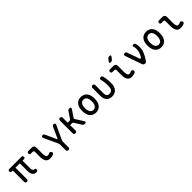

<svg xmlns="http://www.w3.org/2000/svg" viewBox="506 -2792 4989 4989"><g transform="rotate(-45 3000.0 -297.5)"><path d="M498 10Q463 10 437.5 -5Q412 -20 395.5 -44.5Q379 -69 371 -101Q363 -133 363 -168V-459H203V-40Q203 -15 191 -2.5Q179 10 154 10Q128 10 115.5 -2.5Q103 -15 103 -40V-459H64Q42 -459 30.5 -470.5Q19 -482 19 -505Q19 -527 30.5 -538.5Q42 -550 65 -550H512Q536 -550 547 -538.5Q558 -527 558 -504Q558 -481 547 -470Q536 -459 514 -459H462V-165Q462 -128 479.5 -106Q497 -84 528 -81Q544 -79 551.5 -71.5Q559 -64 559 -49Q559 -14 546 -2Q533 10 498 10Z M956 -234Q956 -161 971.5 -125.5Q987 -90 1026 -90Q1042 -90 1057.5 -93.5Q1073 -97 1088 -106Q1111 -118 1127.5 -111.5Q1144 -105 1156 -84Q1169 -62 1163.5 -44.5Q1158 -27 1138 -16Q1111 -1 1079 4.5Q1047 10 1009 10Q971 10 941.5 -3Q912 -16 892.5 -43.5Q873 -71 862.5 -113.5Q852 -156 852 -215L853 -392Q853 -414 842 -425Q831 -436 809 -436H745Q722 -436 710 -448Q698 -460 698 -483Q698 -506 710 -518Q722 -530 745 -530H868Q913 -530 935 -508Q957 -486 957 -441Z M1500 190Q1474 190 1461 177.5Q1448 165 1448 138V-64Q1448 -77 1445 -89.5Q1442 -102 1437 -114L1257 -502Q1253 -514 1254 -524.5Q1255 -535 1261 -543Q1267 -551 1276.5 -555.5Q1286 -560 1296 -560Q1317 -560 1330 -552Q1343 -544 1354 -521L1490 -223Q1495 -211 1500 -211Q1505 -211 1510 -223L1646 -521Q1657 -544 1670 -552Q1683 -560 1704 -560Q1714 -560 1723.5 -555.5Q1733 -551 1739 -543Q1745 -535 1746.5 -524.5Q1748 -514 1743 -502L1563 -114Q1558 -102 1555 -89.5Q1552 -77 1552 -64V138Q1552 165 1539 177.5Q1526 190 1500 190Z M1938 10Q1912 10 1899 -2.5Q1886 -15 1886 -42V-508Q1886 -535 1899 -547.5Q1912 -560 1938 -560Q1964 -560 1977 -547.5Q1990 -535 1990 -508V-327H2062Q2072 -327 2080.5 -331.5Q2089 -336 2095 -345L2218 -527Q2229 -544 2244 -552Q2259 -560 2279 -560Q2318 -560 2326.5 -544Q2335 -528 2314 -495L2184 -304Q2178 -295 2178 -286Q2178 -277 2184 -268L2317 -58Q2339 -24 2329 -7Q2319 10 2280 10Q2260 10 2245 2Q2230 -6 2219 -24L2095 -220Q2089 -229 2081 -233.5Q2073 -238 2062 -238H1990V-42Q1990 -15 1977 -2.5Q1964 10 1938 10Z M2700 10Q2641 10 2598 -12Q2555 -34 2526.5 -72Q2498 -110 2484.5 -162.5Q2471 -215 2471 -276Q2471 -337 2484 -388.5Q2497 -440 2526 -478Q2555 -516 2598 -538Q2641 -560 2700 -560Q2760 -560 2803 -538Q2846 -516 2874.5 -478.5Q2903 -441 2916 -389Q2929 -337 2929 -276Q2929 -215 2915.5 -162.5Q2902 -110 2873.5 -72Q2845 -34 2802 -12Q2759 10 2700 10ZM2700 -88Q2733 -88 2756.5 -102Q2780 -116 2795.5 -141Q2811 -166 2818.5 -200.5Q2826 -235 2826 -276Q2826 -317 2819 -351Q2812 -385 2796.5 -409.5Q2781 -434 2757 -448Q2733 -462 2700 -462Q2667 -462 2643 -448Q2619 -434 2603.5 -409Q2588 -384 2581 -350Q2574 -316 2574 -275Q2574 -234 2581.5 -200Q2589 -166 2604.5 -141Q2620 -116 2643.5 -102Q2667 -88 2700 -88Z M3083 -508Q3083 -535 3096 -547.5Q3109 -560 3135 -560Q3161 -560 3174 -547.5Q3187 -535 3187 -508V-213Q3187 -185 3192 -162.5Q3197 -140 3209 -123.5Q3221 -107 3241 -98Q3261 -89 3290 -89Q3323 -89 3346.5 -101.5Q3370 -114 3384.5 -134Q3399 -154 3406 -180Q3413 -206 3413 -233Q3413 -271 3412.5 -305Q3412 -339 3409.5 -372Q3407 -405 3401.5 -438Q3396 -471 3386 -508Q3385 -512 3384.5 -515Q3384 -518 3384 -521Q3384 -543 3401.5 -551.5Q3419 -560 3437 -560Q3464 -560 3473.5 -545.5Q3483 -531 3489 -508Q3499 -472 3504.5 -438.5Q3510 -405 3513 -371.5Q3516 -338 3516.5 -304Q3517 -270 3517 -233Q3517 -182 3502 -138Q3487 -94 3458.5 -61Q3430 -28 3387.5 -9Q3345 10 3290 10Q3238 10 3199.5 -6Q3161 -22 3135.5 -51Q3110 -80 3096.5 -121.5Q3083 -163 3083 -213Z M3956 -234Q3956 -161 3971.5 -125.5Q3987 -90 4026 -90Q4042 -90 4057.5 -93.5Q4073 -97 4088 -106Q4111 -118 4127.5 -111.5Q4144 -105 4156 -84Q4169 -62 4163.5 -44.5Q4158 -27 4138 -16Q4111 -1 4079 4.5Q4047 10 4009 10Q3971 10 3941.5 -3Q3912 -16 3892.5 -43.5Q3873 -71 3862.5 -113.5Q3852 -156 3852 -215L3853 -392Q3853 -414 3842 -425Q3831 -436 3809 -436H3745Q3722 -436 3710 -448Q3698 -460 3698 -483Q3698 -506 3710 -518Q3722 -530 3745 -530H3868Q3913 -530 3935 -508Q3957 -486 3957 -441ZM3959 -673Q3947 -658 3932.5 -651.5Q3918 -645 3900 -645Q3863 -645 3856 -658.5Q3849 -672 3871 -702L3912 -755Q3924 -772 3939 -778.5Q3954 -785 3974 -785Q4012 -785 4019 -770.5Q4026 -756 4002 -727Z M4430 -43 4270 -502Q4266 -514 4268 -524.5Q4270 -535 4276 -543Q4282 -551 4292 -555.5Q4302 -560 4314 -560Q4334 -560 4348.5 -550Q4363 -540 4369 -521L4484 -198Q4493 -174 4506.5 -166.5Q4520 -159 4529 -172Q4556 -212 4575.5 -256.5Q4595 -301 4603.5 -346.5Q4612 -392 4610 -436.5Q4608 -481 4593 -521Q4589 -531 4592 -538Q4595 -545 4602 -550Q4609 -555 4618.5 -557.5Q4628 -560 4638 -560Q4661 -560 4673.5 -543Q4686 -526 4692 -502Q4707 -446 4705 -388Q4703 -330 4686.5 -272Q4670 -214 4640.5 -156.5Q4611 -99 4571 -42Q4555 -20 4542 -5Q4529 10 4500 10Q4472 10 4455.5 -3.5Q4439 -17 4430 -43Z M5100 10Q5041 10 4998 -12Q4955 -34 4926.5 -72Q4898 -110 4884.5 -162.5Q4871 -215 4871 -276Q4871 -337 4884 -388.5Q4897 -440 4926 -478Q4955 -516 4998 -538Q5041 -560 5100 -560Q5160 -560 5203 -538Q5246 -516 5274.5 -478.5Q5303 -441 5316 -389Q5329 -337 5329 -276Q5329 -215 5315.5 -162.5Q5302 -110 5273.5 -72Q5245 -34 5202 -12Q5159 10 5100 10ZM5100 -88Q5133 -88 5156.5 -102Q5180 -116 5195.5 -141Q5211 -166 5218.5 -200.5Q5226 -235 5226 -276Q5226 -317 5219 -351Q5212 -385 5196.5 -409.5Q5181 -434 5157 -448Q5133 -462 5100 -462Q5067 -462 5043 -448Q5019 -434 5003.5 -409Q4988 -384 4981 -350Q4974 -316 4974 -275Q4974 -234 4981.5 -200Q4989 -166 5004.5 -141Q5020 -116 5043.5 -102Q5067 -88 5100 -88Z M5756 -234Q5756 -161 5771.5 -125.5Q5787 -90 5826 -90Q5842 -90 5857.5 -93.5Q5873 -97 5888 -106Q5911 -118 5927.5 -111.5Q5944 -105 5956 -84Q5969 -62 5963.5 -44.5Q5958 -27 5938 -16Q5911 -1 5879 4.5Q5847 10 5809 10Q5771 10 5741.5 -3Q5712 -16 5692.5 -43.5Q5673 -71 5662.5 -113.5Q5652 -156 5652 -215L5653 -392Q5653 -414 5642 -425Q5631 -436 5609 -436H5545Q5522 -436 5510 -448Q5498 -460 5498 -483Q5498 -506 5510 -518Q5522 -530 5545 -530H5668Q5713 -530 5735 -508Q5757 -486 5757 -441Z"/></g></svg>

Font: Maple Mono Medium
Style: Regular
Weight: 500
Monospace: yes
Designer: subframe7536
Version: Version 7.000